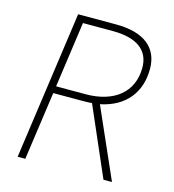

<svg xmlns="http://www.w3.org/2000/svg" viewBox="-105 -785 792 873"><g transform="rotate(15 291.0 -348.5)"><path d="M57.5 0H93.5L139 -321.5H269.5C286.5 -321.5 304.5 -322 321 -323L461.5 0H501.5L357 -327.5C474.5 -351.5 535.5 -431.5 535.5 -541C535.5 -640.5 466.5 -697 334 -697H155.5ZM143.5 -354.5 187 -664H328C437.5 -664 500.5 -622 500.5 -537.5C500.5 -420.5 414 -354.5 282.5 -354.5Z"/></g></svg>

Font: HK Grotesk ExtraLight
Style: Italic
Weight: 200
Italic angle: -16°
Designer: Alfredo Marco Pradil
Foundry: Hanken Design Co.
Version: Version 3.001;FEAKit 1.0